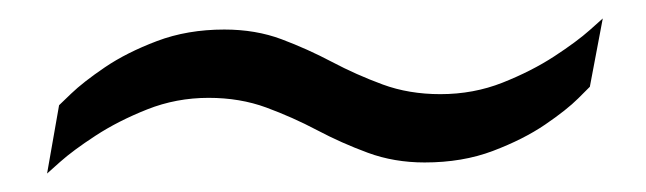

<svg xmlns="http://www.w3.org/2000/svg" viewBox="-20 -403 700 208"><path d="M31 -215 44 -289Q44 -289 57 -301.5Q70 -314 93.5 -330Q117 -346 150 -358.5Q183 -371 223 -371Q257 -371 285 -360.5Q313 -350 339.5 -336Q366 -322 394.5 -311.5Q423 -301 457 -301Q493 -301 524.5 -313.5Q556 -326 580.5 -342Q605 -358 619 -370.5Q633 -383 633 -383L619 -309Q619 -309 606.5 -296.5Q594 -284 570.5 -268Q547 -252 514 -239.5Q481 -227 440 -227Q407 -227 378.5 -237.5Q350 -248 323.5 -262Q297 -276 268.5 -286.5Q240 -297 206 -297Q171 -297 139.5 -284.5Q108 -272 83.5 -256Q59 -240 45 -227.5Q31 -215 31 -215Z"/></svg>

Font: Archivo SemiExpanded Light
Style: Italic
Weight: 300
Width: 6
Italic angle: -10°
Designer: Hector Gatti
Foundry: Omnibus-Type
Version: Version 2.001